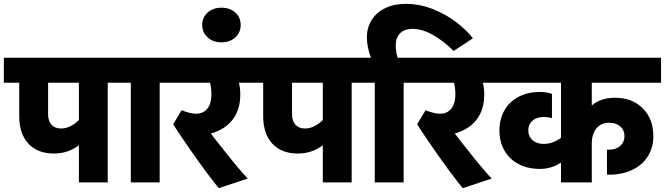

<svg xmlns="http://www.w3.org/2000/svg" viewBox="-30 -948 3456 998"><path d="M-10 -648H600V-518H530V0H380V-193Q324 -150 250 -150Q165 -150 117.5 -201.5Q70 -253 70 -344V-518H-10ZM287 -280Q312 -280 336 -292Q360 -304 380 -324V-518H220V-354Q220 -319 238 -299.5Q256 -280 287 -280Z M870 -518H800V0H650V-518H580V-648H870Z M1278 -518H1212Q1219 -488 1219 -457Q1219 -378 1179.5 -326.5Q1140 -275 1066 -254Q1090 -222 1138 -162Q1170 -121 1207.5 -76.5Q1245 -32 1258 -20L1108 30Q1095 17 1038 -59L1015 -91Q986 -130 935 -204.5Q884 -279 870 -302L914 -375Q959 -357 989 -357Q1027 -357 1048 -383.5Q1069 -410 1069 -457Q1069 -488 1062 -518H850V-648H1278Z M1021 -818Q1021 -857 1049 -882.5Q1077 -908 1121 -908Q1165 -908 1193 -883Q1221 -858 1221 -818Q1221 -779 1193 -753.5Q1165 -728 1121 -728Q1078 -728 1049.5 -753.5Q1021 -779 1021 -818Z M1258 -648H1868V-518H1798V0H1648V-193Q1592 -150 1518 -150Q1433 -150 1385.5 -201.5Q1338 -253 1338 -344V-518H1258ZM1555 -280Q1580 -280 1604 -292Q1628 -304 1648 -324V-518H1488V-354Q1488 -319 1506 -299.5Q1524 -280 1555 -280Z M2138 -518H2068V0H1918V-518H1848V-648H1898Q1877 -705 1877 -754Q1877 -804 1901.5 -843.5Q1926 -883 1972 -905.5Q2018 -928 2079 -928Q2150 -928 2218 -901.5Q2286 -875 2340 -834Q2394 -793 2428 -749L2328 -683Q2276 -735 2220.5 -766.5Q2165 -798 2113 -798Q2073 -798 2050 -775.5Q2027 -753 2027 -713Q2027 -679 2037 -648H2138Z M2546 -518H2480Q2487 -488 2487 -457Q2487 -378 2447.5 -326.5Q2408 -275 2334 -254Q2358 -222 2406 -162Q2438 -121 2475.5 -76.5Q2513 -32 2526 -20L2376 30Q2363 17 2306 -59L2283 -91Q2254 -130 2203 -204.5Q2152 -279 2138 -302L2182 -375Q2227 -357 2257 -357Q2295 -357 2316 -383.5Q2337 -410 2337 -457Q2337 -488 2330 -518H2118V-648H2546Z M3406 -518H3046V-400Q3094 -440 3166 -440Q3256 -440 3311 -385Q3366 -330 3366 -240Q3366 -181 3337.5 -135.5Q3309 -90 3256.5 -65Q3204 -40 3136 -40H3125V-170H3136Q3172 -170 3194 -189.5Q3216 -209 3216 -240Q3216 -272 3194 -291Q3172 -310 3136 -310Q3095 -310 3070.5 -281Q3046 -252 3046 -200V0H2886V-103Q2837 -70 2776 -70Q2714 -70 2666 -95Q2618 -120 2592 -165.5Q2566 -211 2566 -270Q2566 -329 2592 -374.5Q2618 -420 2666 -445Q2714 -470 2776 -470Q2813 -470 2839 -460V-334Q2818 -340 2796 -340Q2760 -340 2738 -321Q2716 -302 2716 -270Q2716 -239 2738 -219.5Q2760 -200 2796 -200Q2823 -200 2846.5 -209.5Q2870 -219 2886 -232V-518H2526V-648H3406Z"/></svg>

Font: Madhuban Bold
Style: Regular
Weight: 700
Designer: jaikishan Patel
Foundry: MagicType
Version: Version 1.000